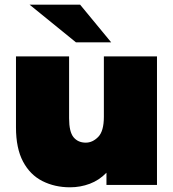

<svg xmlns="http://www.w3.org/2000/svg" viewBox="-20 -787 738 817"><path d="M278 10Q213 10 160.5 -16.5Q108 -43 78 -99.5Q48 -156 48 -245V-547H274V-284Q274 -226 293 -203Q312 -180 345 -180Q374 -180 398 -204.5Q422 -229 422 -290V-547H648V0H433V-52Q402 -20 362 -5Q322 10 278 10ZM303 -607 106 -767H321L453 -607Z"/></svg>

Font: Montserrat Black
Style: Regular
Weight: 900
Designer: Julieta Ulanovsky
Foundry: Julieta Ulanovsky
Version: Version 9.000; ttfautohint (v1.8.4.7-5d5b)